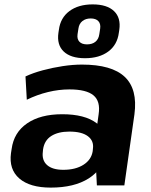

<svg xmlns="http://www.w3.org/2000/svg" viewBox="-20 -844 687 874"><path d="M411 -194 429 -324Q438 -383 405.5 -410Q373 -437 296 -437Q248 -437 198.5 -425Q149 -413 102 -390L96 -496Q130 -512 174.5 -524Q219 -536 265.5 -543Q312 -550 353 -550Q489 -550 548 -494Q607 -438 592 -324L546 0H421ZM211 10Q116 10 68 -31.5Q20 -73 30 -147L33 -166Q43 -241 103.5 -282.5Q164 -324 263 -324Q366 -324 419.5 -283.5Q473 -243 463 -169L460 -149Q450 -74 384 -32Q318 10 211 10ZM268 -71Q324 -71 360 -94Q396 -117 402 -156L403 -167Q408 -203 380 -224Q352 -245 296 -245Q245 -245 213.5 -225Q182 -205 176 -164L175 -153Q170 -114 194.5 -92.5Q219 -71 268 -71ZM367 -579Q302 -579 270 -609.5Q238 -640 246 -695L248 -708Q255 -763 296 -793.5Q337 -824 402 -824Q467 -824 499 -793.5Q531 -763 523 -708L521 -695Q514 -640 473 -609.5Q432 -579 367 -579ZM376 -642Q400 -642 414.5 -654Q429 -666 432 -688L436 -714Q439 -736 427.5 -748Q416 -760 393 -760Q370 -760 355 -748Q340 -736 337 -714L333 -688Q330 -666 341.5 -654Q353 -642 376 -642Z"/></svg>

Font: Pathway Extreme 28pt
Style: Bold Italic
Weight: 700
Italic angle: -8°
Designer: Eduardo Rodriguez Tunni
Foundry: Eduardo Rodriguez Tunni
Version: Version 1.001;gftools[0.9.26]